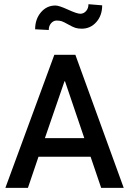

<svg xmlns="http://www.w3.org/2000/svg" viewBox="-20 -903 639 923"><path d="M466.3 0 415.5 -149.4H165L114.3 0H5.9L241.2 -639.6H342.3L574.7 0ZM290 -512.2 195.8 -238.8H385.3L292.5 -512.2ZM373 -765.1Q355.5 -765.1 342.8 -769Q330.1 -772.9 308.1 -785.4Q286.1 -797.9 276.4 -801Q266.6 -804.2 252 -804.2Q237.3 -804.2 225.8 -791.5Q214.4 -778.8 214.4 -758.8L148.9 -762.2Q148.9 -811 176.8 -843.8Q204.6 -876.5 246.6 -876.5Q263.7 -876.5 306.9 -856.7Q350.1 -836.9 366.2 -836.9Q382.3 -836.9 393.8 -849.9Q405.3 -862.8 405.3 -882.8L471.2 -877.4Q471.2 -828.6 443.1 -796.9Q415 -765.1 373 -765.1Z"/></svg>

Font: Yantramanav Medium
Style: Regular
Weight: 500
Version: Version 1.001;PS 1.0;hotconv 1.0.72;makeotf.lib2.5.5900; ttf